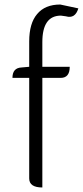

<svg xmlns="http://www.w3.org/2000/svg" viewBox="-20 -828 366 848"><path d="M167 0Q109 0 109 -40V-484H35Q35 -528 75 -530L109 -533V-645Q109 -725 144 -766Q179 -808 246 -808L326 -791Q312 -744 271 -756L249 -759Q167 -759 167 -642V-533H288Q288 -484 248 -484H167V0Z"/></svg>

Font: Swei Half Moon CJK SC
Style: Light
Weight: 300
Version: Version 2.071